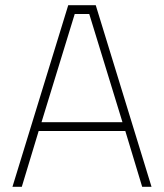

<svg xmlns="http://www.w3.org/2000/svg" viewBox="-20 -720 632 740"><path d="M243 -700H349L564 0H528L463 -215H129L64 0H28ZM452 -249 324 -666H268L140 -249Z"/></svg>

Font: Cairo ExtraLight
Style: Regular
Weight: 275
Designer: Mohamed Gaber, Accademia di Belle Arti di Urbino and others
Foundry: Kief Type Foundry, Accademia di Belle Arti di Urbino and others
Version: Version 3.011